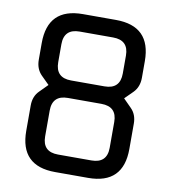

<svg xmlns="http://www.w3.org/2000/svg" viewBox="-79 -758 735 826"><g transform="rotate(10 289.0 -345.0)"><path d="M63.8 -153.2V-264Q63.8 -304 88.8 -328.7L123.8 -364L88.8 -398.7Q63.8 -424 63.8 -464V-536.8Q63.8 -690 217 -690H361Q514.2 -690 514.2 -536.8V-464Q514.2 -424 489.2 -398.7L454.2 -364L489.2 -328.7Q514.2 -304 514.2 -264V-153.2Q514.2 0 361 0H217Q63.8 0 63.8 -153.2ZM148 -143.8Q148 -76.4 216 -76.4H362Q430 -76.4 430 -143.8V-256.3Q430 -323.6 362 -323.6H216Q148 -323.6 148 -256.3ZM148 -468.1Q148 -400 216 -400H362Q430 -400 430 -468.1V-546.2Q430 -613.6 362 -613.6H216Q148 -613.6 148 -546.2Z"/></g></svg>

Font: Oxanium ExtraLight
Style: Regular
Weight: 200
Designer: Severin Meyer
Version: Version 2.000